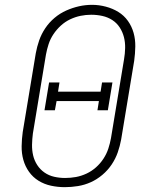

<svg xmlns="http://www.w3.org/2000/svg" viewBox="-20 -766 640 794"><path d="M248 8Q219 8 191 2Q163 -4 139.5 -18.5Q116 -33 100 -55.5Q84 -78 76.5 -105Q69 -132 69.5 -161.5Q70 -191 74 -220L128 -546Q133 -573 142 -599Q151 -625 167 -649Q183 -673 205.5 -692Q228 -711 254 -722.5Q280 -734 306.5 -740Q333 -746 361 -746Q389 -746 417.5 -738.5Q446 -731 469.5 -716.5Q493 -702 509 -679.5Q525 -657 532.5 -630Q540 -603 539.5 -573.5Q539 -544 535 -515L481 -189Q476 -162 467 -136Q458 -110 442 -86Q426 -62 403.5 -43Q381 -24 355.5 -12.5Q330 -1 302.5 3.5Q275 8 248 8ZM249 -30Q272 -30 294 -34Q316 -38 337.5 -48Q359 -58 377 -74Q395 -90 408 -110Q421 -130 428 -151.5Q435 -173 439 -195L493 -521Q497 -544 497.5 -567.5Q498 -591 492.5 -612.5Q487 -634 475 -652.5Q463 -671 444.5 -683Q426 -695 403.5 -700Q381 -705 357 -705Q335 -705 313 -700.5Q291 -696 270 -686Q249 -676 231.5 -660Q214 -644 201 -624.5Q188 -605 181 -583.5Q174 -562 170 -540L116 -214Q113 -191 112.5 -168Q112 -145 117 -123.5Q122 -102 134 -83.5Q146 -65 164 -52.5Q182 -40 204 -35Q226 -30 249 -30ZM426 -310H383L389 -348H214L207 -310H164L183 -425H226L220 -387H396L402 -425H445Z"/></svg>

Font: Iosevka Etoile XLtObl
Style: Regular
Weight: 200
Italic angle: -9°
Designer: Belleve Invis
Foundry: Belleve Invis
Version: Version 15.5.2; ttfautohint (v1.8.4)